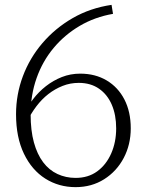

<svg xmlns="http://www.w3.org/2000/svg" viewBox="-20 -760 600 790"><path d="M445 -703 439 -740Q351 -727 279 -685.5Q207 -644 154.5 -582.5Q102 -521 74 -446Q46 -371 46 -290Q46 -195 78.5 -127.5Q111 -60 166.5 -25Q222 10 291 10Q357 10 408.5 -22.5Q460 -55 489 -110Q518 -165 518 -232Q518 -300 492 -350.5Q466 -401 419 -429Q372 -457 310 -457Q270 -457 234.5 -443Q199 -429 169 -405.5Q139 -382 116.5 -352.5Q94 -323 81 -292L92 -261Q108 -294 130 -323Q152 -352 179 -373Q206 -394 237.5 -406.5Q269 -419 304 -419Q353 -419 387.5 -395Q422 -371 440 -329Q458 -287 458 -232Q458 -175 437.5 -128.5Q417 -82 380 -55Q343 -28 291 -28Q251 -28 216.5 -44Q182 -60 157.5 -92.5Q133 -125 119.5 -174Q106 -223 106 -290Q106 -369 130.5 -438.5Q155 -508 200.5 -562.5Q246 -617 308 -653.5Q370 -690 445 -703Z"/></svg>

Font: Roboto Serif 36pt ExtraLight
Style: Regular
Weight: 250
Designer: Greg Gazdowicz
Foundry: Commercial Type
Version: Version 1.008